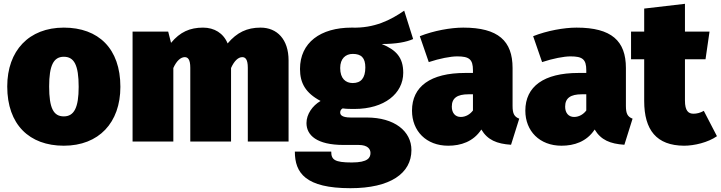

<svg xmlns="http://www.w3.org/2000/svg" viewBox="-20 -743 3784 1008"><path d="M315 -598C132 -598 18 -477 18 -289C18 -89 134 22 315 22C499 22 612 -99 612 -287C612 -488 497 -598 315 -598ZM315 -445C369 -445 393 -402 393 -287C393 -178 369 -132 315 -132C261 -132 238 -175 238 -289C238 -399 261 -445 315 -445Z M1348 -598C1277 -598 1224 -573 1175 -515C1153 -569 1105 -598 1046 -598C977 -598 925 -575 878 -518L863 -577H676V0H890V-386C907 -424 929 -443 950 -443C966 -443 979 -432 979 -387V0H1193V-386C1210 -424 1231 -443 1252 -443C1268 -443 1281 -432 1281 -387V0H1495V-426C1495 -536 1435 -598 1348 -598Z M2102 -687C2031 -638 1946 -594 1826 -598C1662 -598 1555 -519 1555 -381C1555 -307 1584 -255 1663 -213C1620 -188 1589 -143 1589 -97C1589 -33 1643 18 1784 18H1863C1911 18 1925 40 1925 60C1925 84 1913 110 1827 110C1736 110 1719 95 1719 53H1528C1528 165 1584 245 1820 245C2029 245 2140 167 2140 45C2140 -55 2050 -126 1906 -126H1822C1770 -126 1766 -143 1766 -153C1766 -162 1771 -170 1779 -174C1799 -171 1818 -171 1841 -171C1998 -171 2097 -252 2097 -361C2097 -441 2060 -481 1984 -512C2060 -512 2113 -522 2149 -538ZM1832 -460C1876 -460 1898 -440 1898 -389C1898 -333 1875 -307 1832 -307C1795 -307 1766 -330 1766 -386C1766 -435 1794 -460 1832 -460Z M2671 -187V-386C2671 -528 2596 -598 2412 -598C2346 -598 2257 -582 2184 -553L2231 -417C2288 -436 2346 -447 2380 -447C2443 -447 2463 -432 2463 -374V-360H2422C2240 -360 2143 -289 2143 -162C2143 -55 2218 22 2333 22C2399 22 2465 1 2507 -63C2540 -8 2588 12 2663 17L2706 -120C2680 -130 2671 -146 2671 -187ZM2399 -129C2370 -129 2352 -150 2352 -183C2352 -228 2380 -248 2440 -248H2463V-163C2449 -144 2426 -129 2399 -129Z M3266 -187V-386C3266 -528 3191 -598 3007 -598C2941 -598 2852 -582 2779 -553L2826 -417C2883 -436 2941 -447 2975 -447C3038 -447 3058 -432 3058 -374V-360H3017C2835 -360 2738 -289 2738 -162C2738 -55 2813 22 2928 22C2994 22 3060 1 3102 -63C3135 -8 3183 12 3258 17L3301 -120C3275 -130 3266 -146 3266 -187ZM2994 -129C2965 -129 2947 -150 2947 -183C2947 -228 2975 -248 3035 -248H3058V-163C3044 -144 3021 -129 2994 -129Z M3675 -161C3656 -150 3637 -146 3621 -146C3594 -146 3576 -161 3576 -215V-432H3684L3705 -577H3576V-723L3362 -698V-577H3293V-432H3362V-213C3362 -60 3427 21 3571 22C3625 22 3697 5 3744 -28Z"/></svg>

Font: Glow Sans SC Normal Heavy
Style: Regular
Weight: 900
Designer: Ryoko NISHIZUKA (kana, bopomofo & ideographs); Paul D. Hunt (Latin, Greek & Cyrillic); Sandoll Communications, Soo-young
Version: Version 0.93